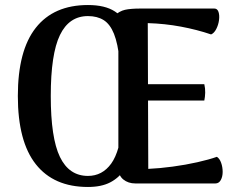

<svg xmlns="http://www.w3.org/2000/svg" viewBox="-20 -730 951 764"><path d="M532 -235Q524 -179 510.5 -133.5Q497 -88 475 -55Q453 -22 418 -4Q383 14 330 14Q194 14 122.5 -76.5Q51 -167 51 -348Q51 -529 122.5 -619.5Q194 -710 330 -710Q398 -710 437 -684.5Q476 -659 497 -611Q518 -563 531 -493L456 -489Q449 -557 433.5 -595.5Q418 -634 392.5 -650Q367 -666 330 -666Q255 -666 218.5 -590.5Q182 -515 182 -348Q182 -181 218.5 -105.5Q255 -30 330 -30Q387 -30 422.5 -79Q458 -128 468 -242ZM519 0Q490 0 470.5 -16Q451 -32 451 -62V-546Q451 -575 447.5 -606Q444 -637 433 -666Q455 -686 477.5 -691Q500 -696 539 -696H833Q845 -696 849.5 -682.5Q854 -669 851.5 -650Q849 -631 840.5 -614.5Q832 -598 820 -593Q764 -612 700 -624Q636 -636 568 -638L570 -58Q615 -60 667 -67Q719 -74 765.5 -84.5Q812 -95 843 -106Q854 -99 860 -82Q866 -65 866 -46Q866 -27 858.5 -13.5Q851 0 837 0ZM547 -330V-395H793Q797 -378 796.5 -361Q796 -344 793 -330Z"/></svg>

Font: Arima Thin SemiBold
Style: Regular
Weight: 600
Version: Version 1.100